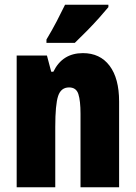

<svg xmlns="http://www.w3.org/2000/svg" viewBox="-20 -786 569 806"><path d="M328 -563Q400 -563 440 -510Q480 -457 480 -360V0H318V-308Q318 -363 309 -391Q300 -419 270 -419Q236 -419 224 -383Q212 -347 212 -253V0H50V-553H177L195 -485H204Q242 -563 328 -563ZM435 -756Q421 -739 397.5 -712.5Q374 -686 346.5 -658Q319 -630 294 -606H175V-620Q199 -660 218 -696.5Q237 -733 253 -766H435Z"/></svg>

Font: Noto Sans ExtraCondensed Black
Style: Regular
Weight: 900
Width: 2
Designer: Monotype Design Team
Foundry: Monotype Imaging Inc.
Version: Version 2.013; ttfautohint (v1.8.4.7-5d5b)